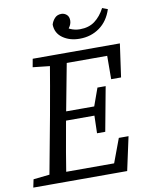

<svg xmlns="http://www.w3.org/2000/svg" viewBox="-95 -945 783 1013"><g transform="rotate(-10 296.5 -438.5)"><path d="M0 0 9 -43 129 -56H136L128 0ZM86 0 153 -360Q167 -437 180.5 -515Q194 -593 207 -670H298L230 -310Q216 -233 202.5 -155Q189 -77 177 0ZM107 -626 115 -670H248L239 -613H226ZM133 0 141 -52H483L424 -3L490 -180H542L503 0ZM191 -318 199 -366H423L416 -318ZM244 -617 253 -670H582L557 -492H504L505 -664L537 -617ZM381 -224 384 -334 387 -355 425 -461H469L425 -224ZM378 -731Q325 -731 288 -757Q251 -783 250 -829Q255 -847 268.5 -862Q282 -877 305 -877Q320 -877 332.5 -866.5Q345 -856 345 -835Q345 -815 331 -796.5Q317 -778 295 -768L291 -828Q311 -803 335.5 -791.5Q360 -780 388 -780Q436 -780 468 -804Q500 -828 522 -870L551 -859Q531 -797 485 -764Q439 -731 378 -731Z"/></g></svg>

Font: Source Serif 4 18pt
Style: Italic
Weight: 400
Italic angle: -12°
Designer: Frank Grießhammer
Foundry: Adobe Systems Incorporated
Version: Version 4.004;hotconv 1.0.116;makeotfexe 2.5.65601